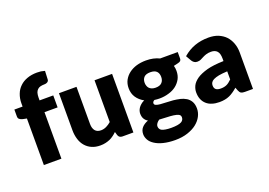

<svg xmlns="http://www.w3.org/2000/svg" viewBox="-123 -1081 2234 1597"><g transform="rotate(-20 994.0 -282.5)"><path d="M246.1 0H90.8V-412.1L57.1 -418.9Q40.5 -422.4 28.8 -431.6Q18.1 -439.5 18.1 -456.5V-517.6H90.8V-546.9Q90.8 -589.8 105.5 -627.4Q119.1 -663.1 146.5 -689Q172.4 -714.4 211.4 -728.5Q250 -742.7 298.8 -742.7Q319.8 -742.7 334 -740.7Q347.2 -738.8 367.7 -732.9L364.3 -657.7Q363.3 -648.9 360.4 -644.5Q356.4 -639.2 351.6 -636.2Q345.2 -632.3 338.9 -630.9Q332 -629.4 326.2 -629.4Q306.6 -629.4 289.6 -625.5Q274.9 -622.1 263.2 -611.3Q251.5 -600.1 246.6 -584.5Q241.2 -565.9 241.2 -542V-517.6H362.3V-411.6H246.1Z M728 -518.6H883.3V0H787.1Q757.8 0 749 -25.9L740.2 -56.2Q721.2 -38.1 709 -29.8Q690.9 -16.6 675.3 -9.8Q654.3 -1 635.7 2.9Q614.7 7.8 589.4 7.8Q546.4 7.8 514.2 -6.8Q482.4 -20.5 458.5 -47.9Q436 -74.2 424.8 -110.4Q413.1 -148.4 413.1 -189.5V-518.6H568.4V-189.5Q568.4 -151.4 585.9 -129.9Q603.5 -108.9 637.2 -108.9Q661.6 -108.9 685.1 -120.1Q707.5 -130.9 728 -148.9Z M1185.5 -286.6Q1224.1 -286.6 1241.7 -306.2Q1258.8 -324.7 1258.8 -355.5Q1258.8 -387.2 1241.7 -404.8Q1224.1 -422.9 1185.5 -422.9Q1147.5 -422.9 1129.9 -404.8Q1112.3 -386.7 1112.3 -355.5Q1112.3 -341.8 1117.2 -328.1Q1121.1 -315.9 1129.9 -306.6Q1138.7 -297.4 1152.8 -292Q1166.5 -286.6 1185.5 -286.6ZM1305.7 19Q1305.7 0 1289.1 -7.8Q1272 -16.1 1246.1 -19.5Q1219.7 -22.9 1187 -23.9Q1150.4 -24.9 1121.6 -27.3Q1107.4 -17.6 1098.1 -5.4Q1088.4 7.3 1088.4 22.5Q1088.4 33.2 1093.8 42.5Q1098.1 51.8 1109.9 58.1Q1120.1 64 1142.6 67.9Q1164.6 71.8 1193.4 71.8Q1225.1 71.8 1248.5 67.9Q1269.5 64.5 1283.2 57.1Q1294.9 50.8 1300.8 40Q1305.7 30.8 1305.7 19ZM1302.7 -502.4H1458.5V-445.8Q1458.5 -433.1 1451.7 -425.3Q1443.8 -417.5 1426.8 -414.1L1389.2 -405.3Q1390.6 -399.4 1394 -382.8Q1395.5 -371.6 1395.5 -358.9Q1395.5 -319.8 1379.4 -289.1Q1362.3 -257.8 1335 -236.3Q1306.2 -213.9 1268.1 -203.1Q1228.5 -190.9 1185.5 -190.9Q1176.8 -190.9 1162.1 -191.9Q1146.5 -192.9 1139.6 -194.3Q1122.6 -184.6 1122.6 -170.9Q1122.6 -157.7 1136.7 -152.3Q1149.9 -146.5 1173.3 -144.5Q1196.8 -142.6 1226.1 -141.6Q1244.1 -141.1 1285.6 -138.2Q1314.5 -135.3 1345.7 -128.4Q1372.1 -122.6 1397.5 -107.4Q1419.9 -93.8 1434.6 -68.8Q1448.7 -43.5 1448.7 -6.8Q1448.7 28.8 1431.6 61.5Q1414.6 94.7 1381.3 121.1Q1350.1 146 1300.8 162.6Q1252.4 178.7 1190.4 178.7Q1132.3 178.7 1085.4 167Q1042 156.2 1012.2 136.7Q981.9 117.2 968.8 93.3Q954.6 67.9 954.6 42.5Q954.6 7.8 974.6 -15.1Q994.1 -37.6 1030.8 -51.8Q1011.7 -62.5 1000.5 -81.5Q989.7 -99.6 989.7 -127.9Q989.7 -139.2 993.7 -152.3Q997.6 -165 1006.3 -177.7Q1013.2 -188 1027.8 -200.7Q1041 -212.4 1059.1 -220.2Q1018.1 -242.7 995.1 -276.9Q971.7 -312 971.7 -358.9Q971.7 -398.4 988.3 -429.7Q1005.9 -461.4 1033.7 -482.4Q1062.5 -504.4 1101.1 -516.1Q1140.6 -527.3 1185.5 -527.3Q1251.5 -527.3 1302.7 -502.4Z M1790.5 -139.2V-210.9Q1742.7 -208.5 1714.4 -203.1Q1685.5 -197.3 1666.5 -188Q1649.9 -179.7 1642.6 -167.5Q1635.7 -156.2 1635.7 -142.6Q1635.7 -116.2 1650.4 -105.5Q1664.1 -94.7 1692.9 -94.7Q1722.7 -94.7 1745.1 -105Q1765.6 -114.3 1790.5 -139.2ZM1539.6 -397.9 1511.7 -446.3Q1561 -488.8 1616.2 -508.3Q1671.9 -528.3 1738.8 -528.3Q1785.6 -528.3 1823.7 -513.7Q1862.8 -497.1 1887.7 -471.2Q1913.6 -443.8 1927.7 -405.8Q1941.9 -367.7 1941.9 -324.2V0H1870.6Q1848.6 0 1837.9 -5.9Q1826.2 -12.2 1818.8 -30.8L1807.6 -59.6Q1786.1 -41 1770 -30.3Q1748.5 -15.6 1733.4 -9.3Q1712.4 0 1692.4 3.4Q1670.4 7.8 1643.6 7.8Q1607.4 7.8 1579.1 -1.5Q1550.8 -9.8 1530.3 -28.3Q1509.3 -46.9 1498.5 -73.7Q1487.8 -99.6 1487.8 -134.8Q1487.8 -163.1 1501.5 -191.9Q1515.1 -219.7 1550.3 -244.6Q1585 -268.1 1643.1 -284.2Q1698.7 -299.3 1790.5 -301.8V-324.2Q1790.5 -370.1 1772 -390.1Q1753.4 -410.2 1718.8 -410.2Q1692.9 -410.2 1673.8 -403.8Q1655.3 -397.5 1642.6 -390.6Q1624 -380.9 1615.7 -377Q1603.5 -371.1 1584.5 -371.1Q1568.4 -371.1 1557.6 -378.9Q1545.9 -387.7 1539.6 -397.9Z"/></g></svg>

Font: Lato-ExtraBold
Style: Regular
Weight: 500
Designer: Lukasz Dziedzic with Adam Twardoch and Botio Nikoltchev
Foundry: tyPoland Lukasz Dziedzic
Version: ""